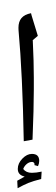

<svg xmlns="http://www.w3.org/2000/svg" viewBox="-20 -740 296 1006"><path d="M157.2 -333V-270.5Q157.2 -173.8 150.4 -8.3L104.5 0Q98.1 -350.6 77.1 -582L76.7 -594.7Q76.7 -626.5 92.5 -645.3Q108.4 -664.1 142.6 -670.9Q144 -664.6 145.5 -659.2Q147 -653.8 178.2 -552.2L151.4 -529.3L151.9 -524.4Q157.2 -417 157.2 -333ZM122.1 -719.7ZM131.3 51.8ZM160.2 125 161.1 120.6Q161.1 116.2 157.5 112.3Q153.8 108.4 148.4 108.4Q132.8 108.4 119.9 119.4Q106.9 130.4 101.6 145.5Q116.7 165.5 147 165.5Q168.9 165.5 198.2 159.2L195.8 197.8Q152.3 209 128.9 218.5Q105.5 228 72.3 246.1L70.3 207L109.4 185.1Q73.2 177.2 73.2 145Q73.2 115.7 97.2 91.1Q121.1 66.4 147 66.4Q185.5 66.4 185.5 103Q185.5 116.2 179.2 130.4ZM131.3 51.8ZM148.4 231.4Z"/></svg>

Font: Noto Naskh Arabic
Style: Regular
Weight: 400
Designer: Monotype Design team
Foundry: Monotype Imaging Inc.
Version: Version 1.01